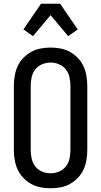

<svg xmlns="http://www.w3.org/2000/svg" viewBox="-20 -997 540 1025"><path d="M250 8Q223 8 196.5 3Q170 -2 146.5 -15Q123 -28 104 -48Q85 -68 74 -92Q63 -116 58.5 -143Q54 -170 54 -196V-539Q54 -565 58.5 -592Q63 -619 74 -643Q85 -667 104 -687Q123 -707 146.5 -720Q170 -733 196.5 -738Q223 -743 250 -743Q277 -743 303.5 -738Q330 -733 353.5 -720Q377 -707 396 -687Q415 -667 426 -643Q437 -619 441.5 -592Q446 -565 446 -539V-196Q446 -170 441.5 -143Q437 -116 426 -92Q415 -68 396 -48Q377 -28 353.5 -15Q330 -2 303.5 3Q277 8 250 8ZM250 -72Q273 -72 295 -81Q317 -90 331.5 -108.5Q346 -127 351 -150Q356 -173 356 -196V-539Q356 -562 351 -585Q346 -608 331.5 -626.5Q317 -645 295 -654Q273 -663 250 -663Q227 -663 205 -654Q183 -645 168.5 -626.5Q154 -608 149 -585Q144 -562 144 -539V-196Q144 -173 149 -150Q154 -127 168.5 -108.5Q183 -90 205 -81Q227 -72 250 -72ZM156 -804 105 -840 199 -977H301L395 -840L344 -804L250 -916Z"/></svg>

Font: Iosevka Custom Medium
Style: Regular
Weight: 500
Monospace: yes
Designer: Belleve Invis
Foundry: Belleve Invis
Version: Version 32.5.0; ttfautohint (v1.8.4)